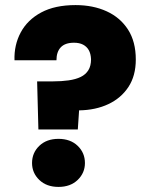

<svg xmlns="http://www.w3.org/2000/svg" viewBox="-20 -727 590 755"><path d="M277 -707Q346 -707 399.5 -682.5Q453 -658 483.5 -610.5Q514 -563 514 -493Q514 -429 485 -385Q456 -341 406 -317.5Q356 -294 291 -293L286 -218H131L126 -407H188Q222 -407 250 -411Q278 -415 297.5 -424.5Q317 -434 327.5 -451Q338 -468 338 -494Q337 -516 329 -530Q321 -544 306.5 -551.5Q292 -559 271 -559Q236 -559 219 -541Q202 -523 202 -490H37Q35 -550 61.5 -599.5Q88 -649 142 -678Q196 -707 277 -707ZM210 8Q163 8 134.5 -19.5Q106 -47 106 -86Q106 -126 134.5 -153.5Q163 -181 210 -181Q257 -181 285.5 -153.5Q314 -126 314 -86Q314 -47 285.5 -19.5Q257 8 210 8Z"/></svg>

Font: Albert Sans Black
Style: Regular
Weight: 900
Designer: Andreas Rasmussen
Foundry: a.Foundry
Version: Version 1.025